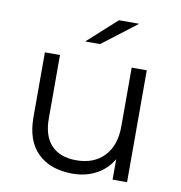

<svg xmlns="http://www.w3.org/2000/svg" viewBox="-82 -808 837 889"><g transform="rotate(10 336.5 -363.5)"><path d="M573 -526V0H505V-96Q477 -48 428 -21.5Q379 5 316 5Q213 5 153.5 -52.5Q94 -110 94 -221V-526H165V-228Q165 -145 206 -102Q247 -59 323 -59Q406 -59 454 -109.5Q502 -160 502 -250V-526ZM406 -732H501L339 -608H269Z"/></g></svg>

Font: Montserrat-Regular
Style: Regular
Weight: 400
Version: Version 7.200